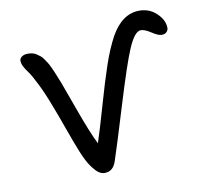

<svg xmlns="http://www.w3.org/2000/svg" viewBox="-67 -604 710 693"><g transform="rotate(-10 288.0 -257.5)"><path d="M263.2 20Q250 20 239 11.5Q228 2.9 213.9 -17.1Q200.7 -36.1 186 -72Q171.4 -107.9 151.6 -163.6Q131.8 -219.2 121.1 -246.1Q101.6 -298.3 83 -335.4Q64.5 -372.6 54.7 -385.5Q44.9 -398.4 39.1 -409.7Q33.2 -420.9 33.2 -432.1Q33.2 -439.9 41.5 -446Q49.8 -452.1 64 -452.1Q72.8 -452.1 80.8 -450.2Q88.9 -448.2 96.2 -443.1Q103.5 -438 108.9 -433.8Q114.3 -429.7 120.6 -419.9Q127 -410.2 130.4 -405Q133.8 -399.9 139.9 -386.5Q146 -373 148.2 -367.9Q150.4 -362.8 156.7 -346.7Q163.1 -330.6 165 -326.2Q167 -321.8 201.2 -226.6Q235.4 -131.3 256.8 -89.8Q272.9 -138.7 296.6 -221.7Q320.3 -304.7 339.6 -361.6Q358.9 -418.5 381.8 -460.9Q423.3 -535.2 486.8 -535.2Q523.9 -535.2 550 -510Q576.2 -484.9 576.2 -456.1Q576.2 -448.2 569.8 -441.7Q563.5 -435.1 551.8 -435.1Q539.1 -435.1 516.6 -450Q494.1 -464.8 480 -464.8Q457 -464.8 432.1 -405.8Q410.6 -356 366.9 -212.4Q323.2 -68.8 305.2 -15.1Q293.5 20 263.2 20Z"/></g></svg>

Font: Shantell Sans Irregular
Style: Regular
Weight: 300
Designer: Stephen Nixon, Anya Danilova, Shantell Martin
Foundry: Arrow Type
Version: Version 1.006;[9816181b4]